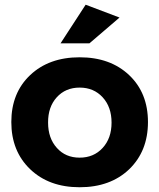

<svg xmlns="http://www.w3.org/2000/svg" viewBox="-20 -785 673 811"><path d="M235.8 -602.1 341.8 -765.1 484.9 -710.9 357.9 -602.1ZM183.1 -267.1Q183.1 -201.2 220.2 -160.2Q256.8 -119.1 316.4 -119.1Q376 -119.1 413.6 -160.2Q451.2 -201.2 451.2 -267.1Q451.2 -333 413.6 -374Q376 -415 316.4 -415Q256.8 -415 219.7 -374Q182.6 -333 183.1 -267.1ZM525.4 -69.8Q445.8 5.9 316.4 5.9Q187 5.9 107.4 -70.3Q27.8 -146.5 27.8 -269.5Q27.8 -392.6 107.4 -467.8Q187 -543 316.4 -543Q445.8 -543 525.4 -467.8Q605 -392.6 605 -269.5Q605 -146.5 525.4 -69.8Z"/></svg>

Font: TruenoSBd
Style: Demi
Weight: 600
Designer: Julieta Ulanovsky
Foundry: Julieta Ulanovsky
Version: Version 3.001b